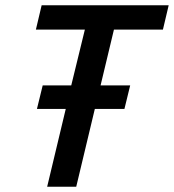

<svg xmlns="http://www.w3.org/2000/svg" viewBox="-20 -713 664 733"><path d="M160 0 231 -297H121L143 -387H252L304 -600H117L139 -693H624L602 -600H415L364 -387H477L455 -297H342L271 0Z"/></svg>

Font: Ubuntu Sans Mono Medium
Style: Italic
Weight: 500
Italic angle: -13.5°
Monospace: yes
Designer: Dalton Maag Ltd
Foundry: Dalton Maag Ltd
Version: Version 1.006